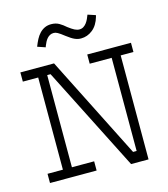

<svg xmlns="http://www.w3.org/2000/svg" viewBox="-113 -842 827 944"><g transform="rotate(-15 300.0 -370.0)"><path d="M461.9 -42H480V-516.1H368.2V-563H590.8V-516.1H525.9V13.2H437L168.9 -516.1H151.9V-46.9H265.1V0H27.8V-46.9H106V-516.1H27.8V-563H199.2ZM460 -738.8Q458 -736.8 458 -731.9Q445.8 -689.5 418.9 -668.2Q392.1 -647 359.9 -647Q351.1 -647 343.5 -648.7Q335.9 -650.4 327.6 -654.1Q319.3 -657.7 310.1 -663.8Q300.8 -669.9 289.1 -678.7Q277.3 -688 269.3 -693.6Q261.2 -699.2 255.4 -702.4Q249.5 -705.6 245.1 -706.8Q240.7 -708 235.8 -708Q225.1 -708 216.8 -703.6Q208.5 -699.2 202.1 -691.9Q195.8 -684.6 190.9 -675.3Q186 -666 182.1 -655.8Q182.1 -654.8 181.2 -652.6Q180.2 -650.4 180.2 -649.9L140.1 -663.6Q147.5 -682.6 156 -699Q164.6 -715.3 176 -727.3Q187.5 -739.3 201.9 -746.1Q216.3 -752.9 234.9 -752.9Q258.3 -752.9 275.4 -742.9Q292.5 -732.9 308.1 -718.8Q326.7 -704.6 339.4 -698.2Q352.1 -691.9 363.3 -691.9Q375.5 -691.9 384.5 -697.8Q393.6 -703.6 400.1 -712.4Q406.7 -721.2 411.6 -731.9Q416.5 -742.7 419.9 -752Z"/></g></svg>

Font: Ethiopic Sadiss
Style: Regular
Weight: 400
Designer: abass alamnehe
Foundry: Senamirmir Project
Version: Version 5.100